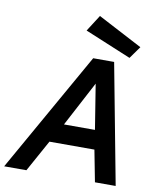

<svg xmlns="http://www.w3.org/2000/svg" viewBox="-130 -1006 898 1083"><g transform="rotate(10 319.5 -464.5)"><path d="M0 0ZM-31.2 0H96.2L196.2 -181.2H453.8L488.8 0H607.5L477.5 -687.5H357.5ZM260 -291.2 396.2 -548.8 437.5 -291.2ZM293.8 -835 353.8 -928.8 608.8 -795 558.8 -725Z"/></g></svg>

Font: Cambay
Style: Bold Italic
Weight: 700
Italic angle: -11°
Designer: Pooja Saxena
Foundry: Pooja Saxena
Version: Version 1.006;PS 001.006;hotconv 1.0.70;makeotf.lib2.5.58329